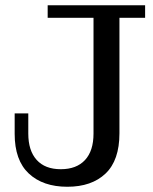

<svg xmlns="http://www.w3.org/2000/svg" viewBox="-20 -702 586 733"><path d="M237 11Q144 11 90 -39.5Q36 -90 36 -191V-269H88V-192Q88 -127 120 -91.5Q152 -56 212 -56Q272 -56 304.5 -91Q337 -126 337 -192V-634H162V-682H534V-634H436V-193Q436 -90 383 -39.5Q330 11 237 11Z"/></svg>

Font: Montagu Slab 144pt
Style: Regular
Weight: 400
Designer: Florian Karsten
Foundry: Florian Karsten
Version: Version 1.000; ttfautohint (v1.8.3)